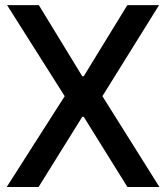

<svg xmlns="http://www.w3.org/2000/svg" viewBox="-20 -748 664 768"><path d="M135.3 -727.5 309.1 -442.9H314.9L489.3 -727.5H616.2L389.6 -363.3L617.7 0H489.7L314.9 -280.8H309.1L134.3 0H6.8L238.8 -363.3L8.3 -727.5Z"/></svg>

Font: Inter Tight Medium
Style: Regular
Weight: 500
Designer: Rasmus Andersson
Foundry: rsms
Version: Version 3.004; ttfautohint (v1.8.4.7-5d5b)